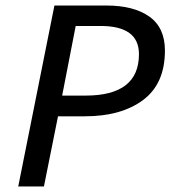

<svg xmlns="http://www.w3.org/2000/svg" viewBox="-20 -675 640 695"><path d="M46 0 177 -655H365Q464 -655 520.5 -615Q577 -575 577 -492Q577 -372 498 -313Q419 -254 287 -254H190L139 0ZM205 -329H290Q483 -329 483 -479Q483 -581 344 -581H254Z"/></svg>

Font: TypoPRO Source Code Pro
Style: Italic
Weight: 500
Italic angle: -11°
Monospace: yes
Designer: Paul D. Hunt, Teo Tuominen
Foundry: Adobe Systems Incorporated
Version: Version 1.030;PS 1.0;hotconv 1.0.84;makeotf.lib2.5.63406